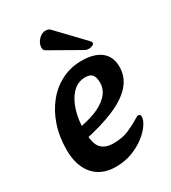

<svg xmlns="http://www.w3.org/2000/svg" viewBox="-176 -786 793 892"><g transform="rotate(-30 221.0 -340.0)"><path d="M181 16Q104 16 62 -32.5Q20 -81 20 -166Q20 -237 40 -296Q60 -355 96 -399Q132 -443 180.5 -467Q229 -491 286 -491Q354 -491 390 -462Q426 -433 426 -379Q426 -324 389.5 -283Q353 -242 284.5 -213Q216 -184 121 -164L108 -224Q163 -231 209 -248Q255 -265 283 -293.5Q311 -322 311 -361Q311 -388 300.5 -402Q290 -416 263 -416Q222 -416 193.5 -386Q165 -356 150.5 -308Q136 -260 136 -206Q136 -133 158.5 -108.5Q181 -84 225 -84Q271 -84 305.5 -98.5Q340 -113 365 -129Q373 -134 379 -137Q385 -140 389 -140Q394 -140 397 -136Q400 -132 400 -127Q400 -109 384 -85Q368 -61 338.5 -38Q309 -15 269 0.5Q229 16 181 16ZM366 -551 236 -687Q232 -692 225 -694Q218 -696 210 -696Q198 -696 185.5 -687.5Q173 -679 164.5 -665.5Q156 -652 156 -635Q156 -627 159.5 -622.5Q163 -618 173 -613L326 -526Q332 -523 338 -522.5Q344 -522 348 -522Q357 -522 365.5 -526.5Q374 -531 374 -538Q374 -541 371.5 -544Q369 -547 366 -551Z"/></g></svg>

Font: Alkatra
Style: Regular
Weight: 400
Designer: Suman Bhandary
Version: Version 1.100;gftools[0.9.22]